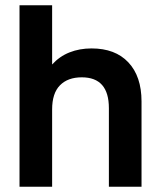

<svg xmlns="http://www.w3.org/2000/svg" viewBox="-20 -710 612 730"><path d="M54.2 -689.9H178.2V-464.8Q206.1 -495.6 244.1 -510.7Q282.2 -525.9 328.1 -525.9Q418 -525.9 467.8 -473.1Q518.1 -419.9 518.1 -324.2V0H394V-298.8Q394 -416 291 -416Q237.8 -416 208 -385.7Q178.2 -355.5 178.2 -293.9V0H54.2Z"/></svg>

Font: D-DIN Exp
Style: DINExp-Bold
Weight: 700
Width: 7
Designer: Charles Nix
Foundry: Datto Inc.
Version: Version 1.00